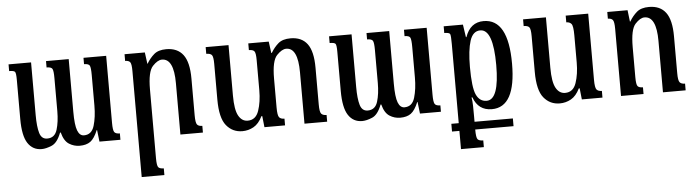

<svg xmlns="http://www.w3.org/2000/svg" viewBox="-46 -694 4042 1113"><g transform="rotate(-5 1975.0 -138.0)"><path d="M463 -455V-492H595V-102Q595 -60 602.5 -48.5Q610 -37 635 -37V0H513L505 -68H503Q483 -20 459.5 -3Q436 14 397 14Q364 14 335.5 -4Q307 -22 294 -72H290Q268 -14 234.5 0Q201 14 176 14Q124 14 95.5 -29.5Q67 -73 67 -170V-398Q67 -437 61 -445Q55 -453 27 -453V-492H158V-186Q158 -118 169 -81Q180 -44 213 -44Q257 -44 271 -89.5Q285 -135 285 -198V-390Q285 -432 278.5 -443.5Q272 -455 245 -455V-492H377V-186Q377 -108 389.5 -76Q402 -44 427 -44Q472 -44 487 -94Q502 -144 502 -211V-388Q502 -431 496 -443Q490 -455 463 -455Z M1076 -104Q1076 -61 1084.5 -50Q1093 -39 1115 -39V0H984V-299Q984 -442 915 -442Q890 -442 860.5 -410.5Q831 -379 831 -276V124Q831 168 839.5 177.5Q848 187 871 187V226H739V-391Q739 -432 731 -442.5Q723 -453 702 -453V-492H820L829 -425H830Q849 -457 874 -478.5Q899 -500 945 -500Q1010 -500 1043 -456.5Q1076 -413 1076 -318Z M1798 -318V-104Q1798 -61 1807 -50Q1816 -39 1838 -39V0H1706V-299Q1706 -442 1638 -442Q1613 -442 1583 -410.5Q1553 -379 1553 -276V-108Q1553 -61 1562.5 -50Q1572 -39 1593 -39V0H1473L1466 -65H1461Q1440 -22 1409.5 -5Q1379 12 1344 12Q1287 12 1251 -32Q1215 -76 1215 -183V-391Q1215 -432 1206.5 -442.5Q1198 -453 1174 -453V-492H1307V-198Q1307 -116 1326.5 -81Q1346 -46 1380 -46Q1427 -46 1444.5 -97Q1462 -148 1462 -216V-391Q1462 -432 1454 -442.5Q1446 -453 1422 -453V-492H1541L1550 -425H1553Q1572 -457 1597 -478.5Q1622 -500 1668 -500Q1733 -500 1765.5 -456.5Q1798 -413 1798 -318Z M2328 -455V-492H2460V-102Q2460 -60 2467.5 -48.5Q2475 -37 2500 -37V0H2378L2370 -68H2368Q2348 -20 2324.5 -3Q2301 14 2262 14Q2229 14 2200.5 -4Q2172 -22 2159 -72H2155Q2133 -14 2099.5 0Q2066 14 2041 14Q1989 14 1960.5 -29.5Q1932 -73 1932 -170V-398Q1932 -437 1926 -445Q1920 -453 1892 -453V-492H2023V-186Q2023 -118 2034 -81Q2045 -44 2078 -44Q2122 -44 2136 -89.5Q2150 -135 2150 -198V-390Q2150 -432 2143.5 -443.5Q2137 -455 2110 -455V-492H2242V-186Q2242 -108 2254.5 -76Q2267 -44 2292 -44Q2337 -44 2352 -94Q2367 -144 2367 -211V-388Q2367 -431 2361 -443Q2355 -455 2328 -455Z M2690 -244Q2690 -124 2709.5 -82Q2729 -40 2770 -40Q2843 -40 2843 -242Q2843 -450 2768 -450Q2725 -450 2707.5 -395.5Q2690 -341 2690 -244ZM2730 187V226H2597V120H2554V75H2597V-386Q2597 -433 2593 -443Q2589 -453 2559 -453V-492H2671L2682 -418H2685Q2714 -502 2792 -502Q2935 -502 2935 -242Q2935 11 2796 11Q2717 11 2689 -67H2684Q2688 -47 2688.5 -16.5Q2689 14 2689 43V75H2912V120H2689Q2689 167 2697.5 177Q2706 187 2730 187Z M3308 -65Q3287 -22 3256.5 -5Q3226 12 3191 12Q3134 12 3098 -32Q3062 -76 3062 -183V-391Q3062 -432 3053.5 -442.5Q3045 -453 3021 -453V-492H3154V-198Q3154 -116 3173.5 -81Q3193 -46 3227 -46Q3274 -46 3291.5 -97Q3309 -148 3309 -216V-374Q3309 -429 3298.5 -441Q3288 -453 3269 -453V-492H3400V-108Q3400 -61 3409.5 -50Q3419 -39 3440 -39V0H3320L3313 -65Z M3884 -104Q3884 -61 3893 -50Q3902 -39 3924 -39V0H3792V-299Q3792 -442 3723 -442Q3698 -442 3669 -410.5Q3640 -379 3640 -276V-102Q3640 -58 3648.5 -48.5Q3657 -39 3679 -39V0H3548V-391Q3548 -432 3539.5 -442.5Q3531 -453 3511 -453V-492H3629L3637 -425H3639Q3658 -457 3683 -478.5Q3708 -500 3754 -500Q3819 -500 3851.5 -456.5Q3884 -413 3884 -318Z"/></g></svg>

Font: Noto Serif Armenian Condensed Regular
Style: Regular
Weight: 400
Width: 3
Designer: Monotype Design Team
Foundry: Monotype Imaging Inc.
Version: Version 1.900